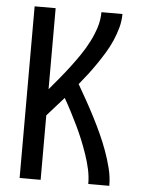

<svg xmlns="http://www.w3.org/2000/svg" viewBox="-53 -777 605 819"><g transform="rotate(5 250.0 -367.5)"><path d="M62 0V-735H152V-388Q174 -414 195.5 -440Q217 -466 237.5 -493Q258 -520 277 -548Q296 -576 311.5 -606Q327 -636 337.5 -668.5Q348 -701 348 -735H438Q438 -705 430 -676Q422 -647 410 -619.5Q398 -592 382.5 -566.5Q367 -541 350 -516Q333 -491 315 -467.5Q297 -444 278 -421Q297 -388 315.5 -355Q334 -322 351.5 -288Q369 -254 385 -219Q401 -184 414 -148.5Q427 -113 436.5 -75.5Q446 -38 446 0H356Q356 -32 349 -63.5Q342 -95 331.5 -125.5Q321 -156 309 -185.5Q297 -215 283 -244Q269 -273 254.5 -301Q240 -329 224 -357Q206 -337 188 -316.5Q170 -296 152 -276V0Z"/></g></svg>

Font: Iosevka Term Curly Medium
Style: Regular
Weight: 500
Designer: Belleve Invis
Foundry: Belleve Invis
Version: Version 32.3.0